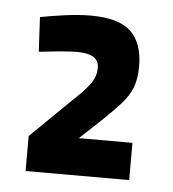

<svg xmlns="http://www.w3.org/2000/svg" viewBox="-36 -786 380 421"><g transform="rotate(5 153.5 -576.0)"><path d="M35 -400V-477L122 -562Q146 -584 159.5 -601.5Q173 -619 173 -639Q173 -655 161 -662.5Q149 -670 125 -670Q108 -670 83 -667.5Q58 -665 41 -663L37 -739Q57 -743 89 -747.5Q121 -752 148 -752Q210 -752 236.5 -726.5Q263 -701 263 -650Q263 -623 255.5 -603.5Q248 -584 231.5 -566Q215 -548 190 -524L145 -482H263V-400Z"/></g></svg>

Font: Cairo Play
Style: Bold
Weight: 700
Version: Version 3.119